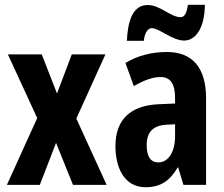

<svg xmlns="http://www.w3.org/2000/svg" viewBox="-20 -775 939 805"><path d="M136 -280 9 0H147L215 -176L286 0H427L300 -278L422 -547H281L219 -383L155 -547H13Z M512 -604H583C587 -641 602 -657 616 -657C648 -657 702 -605 752 -605C801 -605 838 -658 839 -755H768C763 -722 755 -703 737 -703C695 -703 652 -754 599 -754C528 -754 515 -667 512 -604ZM680 -557C614 -557 555 -541 506 -511L541 -414C586 -440 622 -452 653 -452C695 -452 714 -423 714 -364V-341L646 -338C528 -333 464 -275 464 -162C464 -74 500 10 590 10C654 10 692 -17 725 -73H727L749 0H844V-363C844 -491 787 -557 680 -557ZM677 -252 714 -254V-203C714 -137 685 -94 644 -94C612 -94 595 -118 595 -167C595 -221 622 -249 677 -252Z"/></svg>

Font: Noto Sans Devanagari ExtraCondensed
Style: Bold
Weight: 700
Width: 2
Designer: Jelle Bosma - Monotype Design Team
Foundry: Monotype Imaging Inc.
Version: Version 2.004